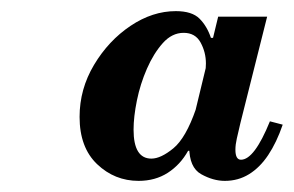

<svg xmlns="http://www.w3.org/2000/svg" viewBox="-20 -783 528 345"><path d="M229 -458Q186 -458 154.5 -488Q123 -518 123 -573Q123 -623 149 -666.5Q175 -710 214.5 -736.5Q254 -763 296 -763Q325 -763 338.5 -749.5Q352 -736 359 -715H363L349 -645Q349 -652 349.5 -657.5Q350 -663 350 -669Q350 -689 340.5 -706.5Q331 -724 310 -724Q289 -724 272.5 -705.5Q256 -687 244 -659.5Q232 -632 226 -602.5Q220 -573 220 -550Q220 -498 252 -498Q269 -498 291.5 -516.5Q314 -535 332 -587L322 -512H318Q304 -487 281.5 -472.5Q259 -458 229 -458ZM384 -458Q363 -458 341.5 -470Q320 -482 320 -519Q320 -527 321.5 -540Q323 -553 327 -567L372 -753H460L412 -562Q408 -545 405.5 -534Q403 -523 403 -514Q403 -496 413 -496Q437 -496 465 -565L488 -559Q477 -527 462 -504.5Q447 -482 427.5 -470Q408 -458 384 -458Z"/></svg>

Font: Libre Bodoni
Style: Bold Italic
Weight: 700
Italic angle: -13°
Version: Version 2.005;gftools[0.9.23]